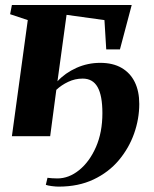

<svg xmlns="http://www.w3.org/2000/svg" viewBox="-20 -532 602 750"><path d="M204.5 -214.5Q234.5 -247 278.5 -266.8Q322.5 -286.5 371.5 -286.5Q421 -286.5 455 -266.8Q489 -247 506.5 -211.2Q524 -175.5 524 -126Q524 -67.5 503.8 -10.2Q483.5 47 444 94Q404.5 141 345.5 169Q286.5 197 209 197Q198.5 197 182.5 195Q166.5 193 159 190L165.5 162.5Q172 163.5 182.5 164.2Q193 165 204 165Q249 165 289.2 132.5Q329.5 100 354.8 42.5Q380 -15 380 -90Q380 -158.5 361.2 -191.8Q342.5 -225 303 -225Q273 -225 246.2 -212.2Q219.5 -199.5 200 -181L176 0H26.5L88.5 -453.5L19.5 -476.5L26.5 -512.5H494.5L448.5 -339H395L388 -453.5L240 -474Z"/></svg>

Font: Merriweather 120pt ExtraBold
Style: Italic
Weight: 800
Italic angle: -7.8°
Version: Version 2.101